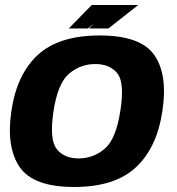

<svg xmlns="http://www.w3.org/2000/svg" viewBox="-20 -741 708 766"><path d="M275.5 5Q438 5 522.2 -73.5Q606.5 -152 628 -299Q650 -443.5 595.5 -521.5Q541 -599.5 378 -599.5Q215.5 -599.5 131.5 -522.5Q47.5 -445.5 25.5 -299Q4 -154 58.5 -74.5Q113 5 275.5 5ZM293.5 -109Q235.5 -109 206 -146.8Q176.5 -184.5 193.5 -298Q211 -410.5 256.5 -448Q302 -485.5 360 -485.5Q418.5 -485.5 448.2 -448.2Q478 -411 460 -298Q442.5 -185 397.2 -147Q352 -109 293.5 -109ZM335.5 -627.5H412.5L531.5 -721H428.5ZM254.5 -627.5H331L446.5 -721H346Z"/></svg>

Font: Anybody UltraCondensed Thin
Style: Bold Italic
Weight: 700
Italic angle: -10°
Version: Version 1.111